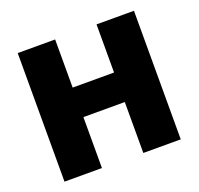

<svg xmlns="http://www.w3.org/2000/svg" viewBox="-102 -665 804 776"><g transform="rotate(-20 300.0 -276.5)"><path d="M210 0V-219H388V0H549V-553H388V-346H210V-553H49V0Z"/></g></svg>

Font: Noto Sans Mono UI ExtraBold
Style: Regular
Weight: 800
Designer: Monotype Design team
Foundry: Monotype Imaging Inc.
Version: 1.000